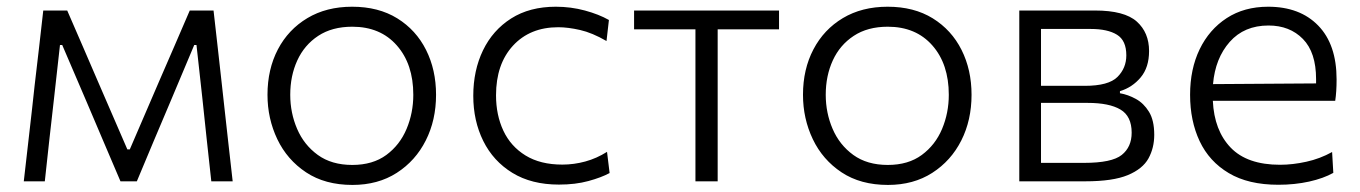

<svg xmlns="http://www.w3.org/2000/svg" viewBox="-20 -526 3946 557"><path d="M49 0Q55.5 -54.5 61.2 -106.5Q67 -158.5 73 -210L80.5 -278.5Q87 -332.5 93.2 -387Q99.5 -441.5 105.5 -495.5H175Q197 -444.5 219.5 -393Q242 -341.5 263.5 -291L349.5 -92.5H356.5L442 -291Q464.5 -342.5 486.5 -393.5Q508.5 -444.5 530.5 -495.5H599.5Q605.5 -442.5 611.8 -386.8Q618 -331 624 -277.5L631.5 -209.5Q637 -159 643 -106.2Q649 -53.5 655 0H593Q586.5 -59.5 579.8 -120.8Q573 -182 567 -241.5L550 -395.5H543.5L474.5 -231.5Q450 -173.5 425.5 -115.8Q401 -58 377 0H329.5Q305 -58 280.2 -115.5Q255.5 -173 231.5 -230L160.5 -395.5H154L137 -243Q130 -182 123.2 -121.2Q116.5 -60.5 110 0Z M1002.5 10.5Q923 10.5 868 -26Q813 -62.5 784.5 -122.2Q756 -182 756 -251Q756 -325 786.2 -382.8Q816.5 -440.5 871.8 -473.5Q927 -506.5 1001.5 -506.5Q1078 -506.5 1132.5 -472.8Q1187 -439 1216 -381.2Q1245 -323.5 1245 -251Q1245 -177.5 1215.2 -118.5Q1185.5 -59.5 1131 -24.5Q1076.5 10.5 1002.5 10.5ZM1002 -47.5Q1061.5 -47.5 1100.8 -76.5Q1140 -105.5 1159.5 -152Q1179 -198.5 1179 -251Q1179 -340 1131.2 -394.2Q1083.5 -448.5 1002 -448.5Q943.5 -448.5 903.2 -422Q863 -395.5 842.5 -350.8Q822 -306 822 -251Q822 -198.5 842 -152Q862 -105.5 902 -76.5Q942 -47.5 1002 -47.5Z M1601.5 9.5Q1522 9.5 1466.5 -24.5Q1411 -58.5 1382 -117Q1353 -175.5 1353 -248Q1353 -321.5 1381.2 -380Q1409.5 -438.5 1463 -472.5Q1516.5 -506.5 1592.5 -506.5Q1636 -506.5 1676.8 -495.5Q1717.5 -484.5 1746.5 -468L1739.5 -407Q1698 -431 1662.8 -439Q1627.5 -447 1599.5 -447Q1517.5 -447 1468.2 -393.5Q1419 -340 1419 -249.5Q1419 -192.5 1440.2 -147Q1461.5 -101.5 1504.5 -75Q1547.5 -48.5 1611.5 -48.5Q1645 -48.5 1678 -57.5Q1711 -66.5 1741 -85.5L1748.5 -24Q1724.5 -11 1687 -0.8Q1649.5 9.5 1601.5 9.5Z M1997.5 0V-441H1819.5V-495.5H2240V-441H2062V0Z M2556 10.5Q2476.5 10.5 2421.5 -26Q2366.5 -62.5 2338 -122.2Q2309.5 -182 2309.5 -251Q2309.5 -325 2339.8 -382.8Q2370 -440.5 2425.2 -473.5Q2480.5 -506.5 2555 -506.5Q2631.5 -506.5 2686 -472.8Q2740.5 -439 2769.5 -381.2Q2798.5 -323.5 2798.5 -251Q2798.5 -177.5 2768.8 -118.5Q2739 -59.5 2684.5 -24.5Q2630 10.5 2556 10.5ZM2555.5 -47.5Q2615 -47.5 2654.2 -76.5Q2693.5 -105.5 2713 -152Q2732.5 -198.5 2732.5 -251Q2732.5 -340 2684.8 -394.2Q2637 -448.5 2555.5 -448.5Q2497 -448.5 2456.8 -422Q2416.5 -395.5 2396 -350.8Q2375.5 -306 2375.5 -251Q2375.5 -198.5 2395.5 -152Q2415.5 -105.5 2455.5 -76.5Q2495.5 -47.5 2555.5 -47.5Z M2937 0V-495.5H3156.5Q3242 -495.5 3277.8 -463.5Q3313.5 -431.5 3313.5 -378Q3313.5 -330.5 3289.2 -301.5Q3265 -272.5 3229 -261.5V-255.5Q3252.5 -251.5 3275.2 -239Q3298 -226.5 3313.2 -201.8Q3328.5 -177 3328.5 -135Q3328.5 -97 3311.8 -66.5Q3295 -36 3251.8 -18Q3208.5 0 3129 0ZM3144 -442H3000V-277H3127Q3196 -277 3221.8 -302.8Q3247.5 -328.5 3247.5 -365.5Q3247.5 -408.5 3220.5 -425.2Q3193.5 -442 3144 -442ZM3000 -53.5H3125Q3205.5 -53.5 3234.2 -76.5Q3263 -99.5 3263 -141Q3263 -189 3230.5 -208.2Q3198 -227.5 3135.5 -227.5H3000Z M3688.5 10Q3601.5 10 3544.8 -23.8Q3488 -57.5 3460.2 -116.5Q3432.5 -175.5 3432.5 -251Q3432.5 -325.5 3460.2 -383Q3488 -440.5 3538.8 -473.5Q3589.5 -506.5 3659 -506.5Q3751 -506.5 3804.2 -451.8Q3857.5 -397 3857.5 -295.5Q3857.5 -259.5 3853.5 -233.5H3498.5Q3502.5 -147.5 3550.2 -97.8Q3598 -48 3693.5 -48Q3730 -48 3769.8 -56.8Q3809.5 -65.5 3844.5 -85L3848 -24.5Q3819.5 -8.5 3777.8 0.8Q3736 10 3688.5 10ZM3660 -452Q3589.5 -452 3547.5 -404.5Q3505.5 -357 3499 -282L3798 -284Q3798 -290 3798 -296.5Q3798 -374 3759.8 -413Q3721.5 -452 3660 -452Z"/></svg>

Font: Commissioner Light
Style: Regular
Weight: 300
Designer: Kostas Bartsokas
Foundry: Kostas Bartsokas
Version: Version 1.000; ttfautohint (v1.8.3)